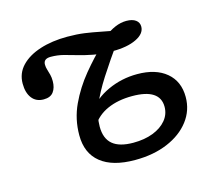

<svg xmlns="http://www.w3.org/2000/svg" viewBox="-72 -515 697 614"><g transform="rotate(-15 277.0 -207.5)"><path d="M304.8 11.3Q230.6 11.3 191.5 -20.2Q152.4 -51.6 152.4 -111.3Q152.4 -164.5 174.2 -211.3Q196 -258.1 229.8 -299.2Q263.7 -340.3 300 -375H350.8Q308.9 -316.1 280.2 -271.4Q251.6 -226.6 237.1 -190.7Q222.6 -154.8 222.6 -121Q222.6 -81.5 245.2 -62.5Q267.7 -43.5 313.7 -43.5Q350.8 -43.5 379 -54.4Q407.3 -65.3 423.4 -84.7Q439.5 -104 439.5 -129Q439.5 -188.7 347.6 -188.7Q300.8 -188.7 265.7 -173Q230.6 -157.3 212.1 -126.6L215.3 -175.8Q238.7 -210.5 284.3 -231.5Q329.8 -252.4 381.5 -252.4Q442.7 -252.4 477.8 -223Q512.9 -193.5 512.9 -141.9Q512.9 -97.6 486.3 -62.9Q459.7 -28.2 412.9 -8.5Q366.1 11.3 304.8 11.3ZM72.6 -251.6Q47.6 -251.6 33.9 -269.4Q20.2 -287.1 20.2 -317.7Q20.2 -351.6 43.1 -375.8Q66.1 -400 106 -412.9Q146 -425.8 196.8 -425.8Q228.2 -425.8 254 -422.2Q279.8 -418.5 303.2 -413.7Q326.6 -408.9 350 -404.8L315.3 -393.5Q335.5 -409.7 354.4 -417.7Q373.4 -425.8 391.9 -425.8Q412.1 -425.8 423 -417.7Q433.9 -409.7 433.9 -396Q433.9 -372.6 404 -358.1Q374.2 -343.5 325 -343.5Q288.7 -343.5 261.7 -348.8Q234.7 -354 212.9 -360.5Q191.1 -366.9 171 -372.2Q150.8 -377.4 129 -377.4Q104.8 -377.4 104.8 -358.1Q104.8 -349.2 107.7 -340.3Q110.5 -331.5 112.9 -322.2Q115.3 -312.9 115.3 -300.8Q115.3 -279 105.2 -265.3Q95.2 -251.6 72.6 -251.6Z"/></g></svg>

Font: Playfair 5pt SemiExpanded Light
Style: Italic
Weight: 300
Width: 6
Italic angle: -15.6°
Designer: Claus Eggers Sørensen
Foundry: Claus Eggers Sørensen
Version: Version 2.203